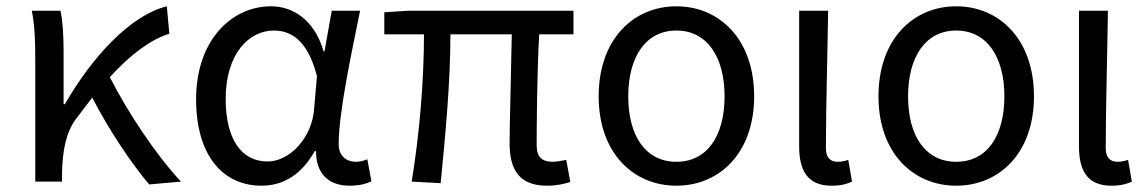

<svg xmlns="http://www.w3.org/2000/svg" viewBox="-20 -577 3648 610"><path d="M454 9 555 0C472 -89 383 -225 329 -332C396 -405 458 -451 518 -470L510 -557C393 -528 272 -395 186 -246H182V-416C182 -464 179 -514 172 -543H81C91 -495 92 -438 92 -394V0H177V-28C179 -99 189 -156 222 -200L273 -267C325 -166 397 -58 454 9Z M811 13C882 13 939 -24 980 -97H984C984 -22 1027 13 1091 13C1123 13 1146 6 1160 -1L1147 -71C1136 -66 1122 -63 1110 -63C1080 -63 1056 -82 1056 -119C1056 -218 1095 -400 1124 -543H1034L1011 -414H1008C978 -517 908 -557 841 -557C715 -557 603 -448 603 -262C603 -83 688 13 811 13ZM830 -64C746 -64 697 -136 697 -263C697 -406 771 -480 850 -480C901 -480 957 -453 987 -335L978 -232C972 -140 901 -64 830 -64Z M1718 13C1749 13 1774 7 1792 1L1779 -69C1759 -65 1745 -63 1736 -63C1702 -63 1685 -78 1685 -116C1685 -169 1686 -344 1693 -468H1802V-543H1279L1201 -538V-468H1327C1327 -321 1313 -153 1288 0L1380 5C1395 -147 1411 -315 1411 -468H1606C1604 -348 1599 -179 1599 -122C1599 -35 1632 13 1718 13Z M2129 13C2265 13 2376 -90 2376 -271C2376 -453 2265 -557 2129 -557C1993 -557 1882 -453 1882 -271C1882 -90 1993 13 2129 13ZM2129 -63C2032 -63 1976 -144 1976 -271C1976 -397 2032 -480 2129 -480C2226 -480 2282 -397 2282 -271C2282 -144 2226 -63 2129 -63Z M2622 13C2653 13 2672 7 2687 0L2675 -69C2663 -65 2652 -63 2642 -63C2619 -63 2604 -75 2604 -106C2604 -237 2609 -396 2611 -543H2519V-112C2519 -32 2548 13 2622 13Z M3018 13C3154 13 3265 -90 3265 -271C3265 -453 3154 -557 3018 -557C2882 -557 2771 -453 2771 -271C2771 -90 2882 13 3018 13ZM3018 -63C2921 -63 2865 -144 2865 -271C2865 -397 2921 -480 3018 -480C3115 -480 3171 -397 3171 -271C3171 -144 3115 -63 3018 -63Z M3511 13C3542 13 3561 7 3576 0L3564 -69C3552 -65 3541 -63 3531 -63C3508 -63 3493 -75 3493 -106C3493 -237 3498 -396 3500 -543H3408V-112C3408 -32 3437 13 3511 13Z"/></svg>

Font: Noto Sans Mono CJK SC
Style: Regular
Weight: 400
Designer: Ryoko NISHIZUKA 西塚涼子 (kana, bopomofo & ideographs); Paul D. Hunt (Latin, Greek & Cyrillic); Sandoll Communications 산돌커뮤니
Foundry: Adobe
Version: Version 2.004;hotconv 1.0.118;makeotfexe 2.5.65603